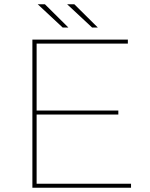

<svg xmlns="http://www.w3.org/2000/svg" viewBox="-20 -887 708 907"><path d="M539 -365V-346H148V-365ZM599 -19V0H133V-700H584V-681H153V-19ZM297 -867H331L442 -757H415ZM158 -867H192L303 -757H276Z"/></svg>

Font: Montserrat
Style: Regular
Weight: 400
Designer: Julieta Ulanovsky
Foundry: Julieta Ulanovsky
Version: Version 8.000